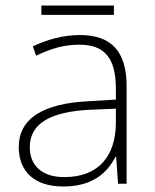

<svg xmlns="http://www.w3.org/2000/svg" viewBox="-20 -666 561 696"><path d="M393 -646H130V-612H393ZM269 -539C208 -539 150 -522 99 -498L111 -464C166 -491 214 -504 268 -504C356 -504 400 -459 400 -345V-305L300 -299C139 -291 48 -238 48 -133C48 -44 105 10 209 10C314 10 367 -37 399 -98H401L408 0H439V-353C439 -482 382 -539 269 -539ZM304 -268 400 -272V-219C399 -101 338 -24 213 -24C134 -24 88 -64 88 -133C88 -221 168 -261 304 -268Z"/></svg>

Font: Noto Sans Gurmukhi UI ExtraLight
Style: Regular
Weight: 200
Designer: Jelle Bosma - Monotype Design Team
Foundry: Monotype Imaging Inc.
Version: Version 2.004